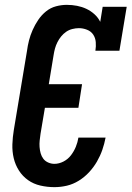

<svg xmlns="http://www.w3.org/2000/svg" viewBox="-20 -763 542 791"><path d="M204 8Q175 8 146.5 1.5Q118 -5 95.5 -21Q73 -37 58 -60.5Q43 -84 36.5 -111.5Q30 -139 31 -168.5Q32 -198 37 -228L91 -552Q94 -575 99.5 -596.5Q105 -618 114.5 -639.5Q124 -661 137.5 -681Q151 -701 169.5 -716Q188 -731 210.5 -737Q233 -743 255 -743Q277 -743 297.5 -739Q318 -735 336 -726.5Q354 -718 369 -704.5Q384 -691 393 -673L403 -735H502L472 -554H373Q376 -572 374.5 -589.5Q373 -607 364 -620.5Q355 -634 338.5 -640.5Q322 -647 305 -647Q292 -647 278 -643.5Q264 -640 252.5 -632Q241 -624 232 -613Q223 -602 216.5 -589Q210 -576 206.5 -563Q203 -550 201 -537L181 -416H318L303 -319H165L147 -212Q145 -198 143.5 -184.5Q142 -171 143 -157.5Q144 -144 147.5 -131.5Q151 -119 158.5 -109Q166 -99 178.5 -93.5Q191 -88 204 -88Q223 -88 241.5 -97.5Q260 -107 272.5 -123.5Q285 -140 292.5 -158.5Q300 -177 303 -196H415Q410 -170 401.5 -145.5Q393 -121 379.5 -97.5Q366 -74 347 -53.5Q328 -33 304.5 -18.5Q281 -4 255.5 2Q230 8 204 8Z"/></svg>

Font: Iosevka Slab Oblique
Style: Bold
Weight: 700
Italic angle: -9°
Monospace: yes
Designer: Belleve Invis
Foundry: Belleve Invis
Version: Version 11.1.1; ttfautohint (v1.8.3)